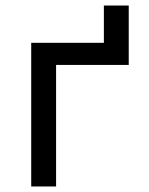

<svg xmlns="http://www.w3.org/2000/svg" viewBox="-20 -675 540 695"><path d="M93 0V-520H356V-655H446V-440H183V0Z"/></svg>

Font: Iosevka Fixed Medium
Style: Regular
Weight: 500
Monospace: yes
Designer: Belleve Invis
Foundry: Belleve Invis
Version: Version 32.3.0